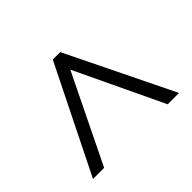

<svg xmlns="http://www.w3.org/2000/svg" viewBox="-97 -851 658 658"><g transform="rotate(-45 232.0 -521.5)"><path d="M24 -328H78L234 -648L386 -328H441L252 -715H216Z"/></g></svg>

Font: Noto Sans Arabic UI Cn Lt
Style: Regular
Weight: 300
Width: 3
Designer: Monotype Design Team, Nadine Chahine and Nizar Qandah
Foundry: Monotype Imaging Inc.
Version: Version 2.010